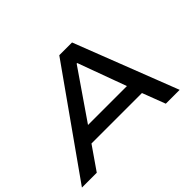

<svg xmlns="http://www.w3.org/2000/svg" viewBox="-145 -970 1235 1235"><g transform="rotate(-45 472.5 -352.5)"><path d="M-8 0 491 -705H607L881 0H755L677 -204L734 -157H194L269 -205L127 0ZM532 -588 283 -226 250 -257H709L669 -228L537 -588Z"/></g></svg>

Font: Nunito Sans 7pt Expanded SemiBold
Style: Italic
Weight: 600
Width: 7
Italic angle: -9°
Designer: Vernon Adams
Foundry: Vernon Adams
Version: Version 3.101;gftools[0.9.27]